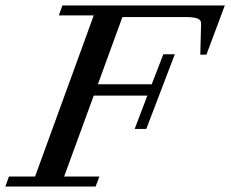

<svg xmlns="http://www.w3.org/2000/svg" viewBox="-41 -683 844 703"><path d="M-21.5 0 -8.3 -36.6H87.4L302.2 -626.5H174.3L187.5 -663.1H782.2L714.8 -482.9H692.4L695.3 -597.7Q695.3 -609.9 682.1 -615.2Q668.9 -620.6 636.7 -620.6H407.2L317.4 -374.5H514.6L557.1 -484.4H599.1L494.6 -210.9H452.1L498.5 -333H302.2L193.8 -36.6H322.8L309.1 0Z"/></svg>

Font: Elstob 8pt Medium
Style: Italic
Weight: 500
Italic angle: -20°
Designer: Peter S. Baker
Version: Version 1.015